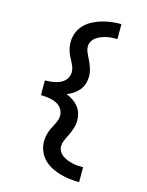

<svg xmlns="http://www.w3.org/2000/svg" viewBox="-142 -918 884 1157"><g transform="rotate(15 300.0 -340.0)"><path d="M468 153Q438 153 408 149.5Q378 146 349 137.5Q320 129 292.5 115Q265 101 244 79.5Q223 58 211.5 29.5Q200 1 200 -29Q200 -45 202.5 -60Q205 -75 210 -90Q215 -105 222 -118.5Q229 -132 236 -145.5Q243 -159 248.5 -174Q254 -189 254 -204Q254 -220 247.5 -235Q241 -250 229.5 -260.5Q218 -271 203.5 -277.5Q189 -284 173.5 -287.5Q158 -291 142 -292.5Q126 -294 111 -294L110 -317V-386Q126 -386 142 -387.5Q158 -389 173.5 -392.5Q189 -396 203.5 -402.5Q218 -409 229.5 -419.5Q241 -430 247.5 -445Q254 -460 254 -476Q254 -491 248.5 -506Q243 -521 236 -534.5Q229 -548 222 -561.5Q215 -575 210 -590Q205 -605 202.5 -620Q200 -635 200 -651Q200 -681 211.5 -709.5Q223 -738 244 -759.5Q265 -781 292.5 -795Q320 -809 349 -817.5Q378 -826 408 -829.5Q438 -833 468 -833V-740Q451 -740 434 -739Q417 -738 400.5 -734Q384 -730 368 -724Q352 -718 338 -708Q324 -698 315.5 -683Q307 -668 307 -651Q307 -633 314 -617.5Q321 -602 328 -586L329 -585Q342 -560 351.5 -532.5Q361 -505 361 -476Q361 -453 354 -431Q347 -409 332.5 -391.5Q318 -374 298.5 -361Q279 -348 258 -340Q279 -332 298.5 -319Q318 -306 332.5 -288.5Q347 -271 354 -249Q361 -227 361 -204Q361 -175 351.5 -147.5Q342 -120 329 -95L328 -94Q321 -78 314 -62.5Q307 -47 307 -29Q307 -12 315.5 3Q324 18 338 28Q352 38 368 44Q384 50 400.5 54Q417 58 434 59Q451 60 468 60Z"/></g></svg>

Font: Iosevka Etoile Semibold
Style: Regular
Weight: 600
Designer: Belleve Invis
Foundry: Belleve Invis
Version: Version 22.1.2; ttfautohint (v1.8.4)